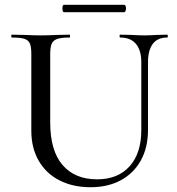

<svg xmlns="http://www.w3.org/2000/svg" viewBox="-20 -770 740 803"><path d="M483 -613Q480 -613 480 -619Q480 -625 483 -625L528 -624Q564 -622 585 -622Q605 -622 637 -624L679 -625Q682 -625 682 -619Q682 -613 679 -613Q639 -613 619 -586.5Q599 -560 599 -510V-227Q599 -153 569 -99Q539 -45 485 -16Q431 13 359 13Q285 13 229 -15.5Q173 -44 142 -97.5Q111 -151 111 -223V-544Q111 -574 105 -588Q99 -602 82.5 -607.5Q66 -613 30 -613Q27 -613 27 -619Q27 -625 30 -625L80 -624Q124 -622 150 -622Q178 -622 222 -624L271 -625Q273 -625 273 -619Q273 -613 271 -613Q236 -613 219 -607Q202 -601 196 -586.5Q190 -572 190 -542V-258Q190 -140 241.5 -80Q293 -20 386 -20Q473 -20 522 -74.5Q571 -129 571 -226V-510Q571 -560 548.5 -586.5Q526 -613 483 -613ZM241 -735Q241 -750 248 -750H499Q503 -750 505 -745.5Q507 -741 507 -735Q507 -729 505 -724Q503 -719 499 -719H248Q241 -719 241 -735Z"/></svg>

Font: Cormorant SC Medium
Style: Regular
Weight: 500
Designer: Christian Thalmann (Catharsis Fonts)
Version: Version 3.000